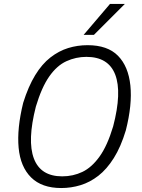

<svg xmlns="http://www.w3.org/2000/svg" viewBox="-20 -941 717 969"><path d="M289 8Q191 8 137 -45.5Q83 -99 74 -195.5Q65 -292 97 -422Q123 -505 157.5 -561.5Q192 -618 234.5 -651Q277 -684 324 -698.5Q371 -713 422 -713Q523 -713 575.5 -659.5Q628 -606 638 -509.5Q648 -413 615 -283Q590 -200 554.5 -143.5Q519 -87 476.5 -54Q434 -21 386.5 -6.5Q339 8 289 8ZM294 -51Q349 -51 396 -73.5Q443 -96 482.5 -151Q522 -206 551 -303Q596 -475 561.5 -564.5Q527 -654 416 -654Q363 -654 315 -632Q267 -610 228.5 -555Q190 -500 161 -403Q117 -231 151 -141Q185 -51 294 -51ZM402 -765 535 -921H610L454 -765Z"/></svg>

Font: Nunito Sans 7pt Condensed Light
Style: Italic
Weight: 300
Width: 3
Italic angle: -9°
Designer: Vernon Adams
Foundry: Vernon Adams
Version: Version 3.101;gftools[0.9.27]